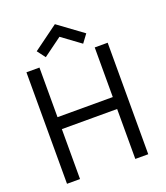

<svg xmlns="http://www.w3.org/2000/svg" viewBox="-154 -962 925 1068"><g transform="rotate(-20 309.0 -428.5)"><path d="M461.3 -295.6H134.1V0H57V-660H134.1V-366.3H461.3V-660H537.9V0H461.3ZM187 -702.2 150.8 -750.3 297.2 -857.4 443.9 -749.9 408 -701.5 297.2 -782.8Z"/></g></svg>

Font: League Spartan Extralight
Style: Regular
Weight: 200
Foundry: The League of Moveable Type
Version: Version 2.300; ttfautohint (v1.8.3)